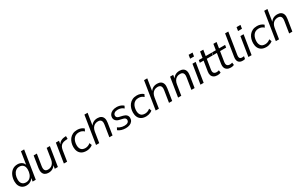

<svg xmlns="http://www.w3.org/2000/svg" viewBox="269 -2456 6547 4215"><g transform="rotate(-30 3542.5 -348.0)"><path d="M231.1 8.9Q175.1 8.9 133 -16.5Q91 -42 67.5 -89Q44 -135.9 44 -199.4Q44 -280.2 72.4 -347.5Q100.8 -414.7 155.3 -455Q209.8 -495.3 287.4 -495.3Q346 -495.3 391.9 -465.9Q437.8 -436.5 454.8 -376.1L447.8 -376.6L499.4 -705H580.4L468.4 0H388.8L405.4 -103.1H414.6Q397.1 -69 370.4 -43.8Q343.6 -18.7 308.4 -4.9Q273.3 8.9 231.1 8.9ZM257.3 -56.4Q312.9 -56.4 351 -87.1Q389.1 -117.9 409 -169.8Q429 -221.7 429 -284.1Q429 -355.8 394.1 -392.9Q359.2 -430 297.6 -430Q242.5 -430 204.1 -399.2Q165.8 -368.4 145.9 -317Q125.9 -265.7 125.9 -202.2Q125.9 -131 160.8 -93.7Q195.7 -56.4 257.3 -56.4Z M793.1 8.9Q741.1 8.9 704.6 -12.8Q668.1 -34.5 653.1 -79.2Q638.1 -123.9 648.6 -192.8L695.1 -486.3H776.1L729.6 -192.7Q722.5 -147.7 729.6 -117.6Q736.7 -87.6 759 -72.9Q781.2 -58.3 817.1 -58.3Q863.6 -58.3 898 -78.7Q932.4 -99.1 954.3 -136.2Q976.3 -173.3 983.8 -223.3L1025.4 -486.3H1106.4L1029.4 0H950.3L967.4 -110.1H977.5Q953.6 -53.9 905.4 -22.5Q857.3 8.9 793.1 8.9Z M1181.1 0 1258.6 -486.3H1337.7L1319.2 -370.5H1308.7Q1327.2 -423.3 1370.9 -457.1Q1414.6 -490.8 1483.2 -495.8L1521.9 -498.8L1522.7 -428.9L1467.1 -423.5Q1413.6 -419 1380.6 -399.3Q1347.6 -379.6 1330.1 -346.6Q1312.7 -313.6 1305.2 -267.8L1263.1 0Z M1754.3 8.9Q1682.2 8.9 1634.9 -18.3Q1587.7 -45.5 1564.3 -94.4Q1541 -143.3 1541 -207.2Q1541 -260.6 1556.1 -312.1Q1571.3 -363.6 1602.9 -404.9Q1634.5 -446.2 1683.8 -470.8Q1733.2 -495.3 1801 -495.3Q1849.5 -495.3 1893.1 -479.2Q1936.8 -463.1 1963.2 -436L1933.8 -378.1Q1908.6 -403.4 1876 -416.2Q1843.5 -429 1803.7 -429Q1755.4 -429 1721.1 -410.1Q1686.9 -391.2 1665.5 -358.9Q1644.1 -326.7 1634 -287.6Q1623.9 -248.5 1623.9 -207.6Q1623.9 -139.5 1656.6 -98.4Q1689.4 -57.3 1763.9 -57.3Q1794.5 -57.3 1828.4 -69.6Q1862.3 -82 1890.9 -107.7L1914.6 -47.8Q1895.6 -30.2 1868.9 -17.4Q1842.2 -4.7 1812.5 2.1Q1782.8 8.9 1754.3 8.9Z M1996.1 0 2108.1 -705H2189.1L2137 -376.2H2125.5Q2150.5 -432.9 2198.8 -464.1Q2247.2 -495.3 2314.4 -495.3Q2368.4 -495.3 2404.9 -473.6Q2441.4 -451.8 2456.9 -407.4Q2472.4 -362.9 2461.4 -294.1L2414.9 0H2333.9L2380.4 -293.7Q2388 -339.1 2380.2 -369Q2372.3 -398.8 2350.3 -413.7Q2328.3 -428.6 2290.4 -428.6Q2241.9 -428.6 2206 -408.1Q2170.1 -387.7 2148.7 -350.8Q2127.2 -314 2119.1 -263.5L2077.1 0Z M2749.8 8.9Q2691 8.9 2640.2 -7.1Q2589.4 -23.1 2556.7 -51.1L2587.2 -106.7Q2611.2 -88.1 2637.6 -76.3Q2664 -64.6 2692.7 -58.8Q2721.3 -53.1 2751.4 -53.1Q2805.3 -53.1 2835.9 -74.6Q2866.4 -96 2866.4 -134.6Q2866.4 -159.9 2849.8 -176.4Q2833.1 -192.8 2801.8 -200.4L2707.2 -223.1Q2657.5 -234.7 2628.6 -266.4Q2599.7 -298.1 2599.7 -343.9Q2599.7 -387.3 2623.9 -421.4Q2648.1 -455.5 2693.1 -475.4Q2738.1 -495.3 2799 -495.3Q2832.1 -495.3 2864.1 -488Q2896 -480.7 2923.4 -466.9Q2950.8 -453 2969.1 -433.5L2940.6 -379Q2911.7 -406.6 2875 -419.9Q2838.3 -433.3 2795.7 -433.3Q2740.3 -433.3 2708.2 -410Q2676.1 -386.7 2676.1 -347.7Q2676.1 -323.9 2690.8 -306.6Q2705.5 -289.4 2736.3 -281.7L2831 -259Q2884.1 -246 2913.5 -216.4Q2942.9 -186.7 2942.9 -140.4Q2942.9 -93.6 2918.7 -60.3Q2894.6 -26.9 2851 -9Q2807.5 8.9 2749.8 8.9Z M3266.3 8.9Q3194.2 8.9 3146.9 -18.3Q3099.7 -45.5 3076.3 -94.4Q3053 -143.3 3053 -207.2Q3053 -260.6 3068.1 -312.1Q3083.3 -363.6 3114.9 -404.9Q3146.5 -446.2 3195.8 -470.8Q3245.2 -495.3 3313 -495.3Q3361.5 -495.3 3405.1 -479.2Q3448.8 -463.1 3475.2 -436L3445.8 -378.1Q3420.6 -403.4 3388 -416.2Q3355.5 -429 3315.7 -429Q3267.4 -429 3233.1 -410.1Q3198.9 -391.2 3177.5 -358.9Q3156.1 -326.7 3146 -287.6Q3135.9 -248.5 3135.9 -207.6Q3135.9 -139.5 3168.6 -98.4Q3201.4 -57.3 3275.9 -57.3Q3306.5 -57.3 3340.4 -69.6Q3374.3 -82 3402.9 -107.7L3426.6 -47.8Q3407.6 -30.2 3380.9 -17.4Q3354.2 -4.7 3324.5 2.1Q3294.8 8.9 3266.3 8.9Z M3508.1 0 3620.1 -705H3701.1L3649 -376.2H3637.5Q3662.5 -432.9 3710.8 -464.1Q3759.2 -495.3 3826.4 -495.3Q3880.4 -495.3 3916.9 -473.6Q3953.4 -451.8 3968.9 -407.4Q3984.4 -362.9 3973.4 -294.1L3926.9 0H3845.9L3892.4 -293.7Q3900 -339.1 3892.2 -369Q3884.3 -398.8 3862.3 -413.7Q3840.3 -428.6 3802.4 -428.6Q3753.9 -428.6 3718 -408.1Q3682.1 -387.7 3660.7 -350.8Q3639.2 -314 3631.1 -263.5L3589.1 0Z M4076.1 0 4153.6 -486.3H4232.7L4215.1 -376.2H4205.5Q4230.5 -432.9 4278.8 -464.1Q4327.2 -495.3 4394.4 -495.3Q4448.4 -495.3 4484.9 -473.6Q4521.4 -451.8 4536.9 -407.4Q4552.4 -362.9 4541.4 -294.1L4494.9 0H4413.9L4460.4 -293.7Q4468 -339.1 4460.2 -369Q4452.3 -398.8 4430.3 -413.7Q4408.3 -428.6 4370.4 -428.6Q4321.9 -428.6 4286 -408.1Q4250.1 -387.7 4228.7 -350.8Q4207.2 -314 4199.1 -263.5L4157.1 0Z M4731.6 -607.3 4746.3 -698H4845.5L4830.8 -607.3ZM4643.6 0 4721.1 -486.3H4802.1L4724.6 0Z M5076.9 8.9Q5020.3 8.9 4983.6 -12.9Q4946.9 -34.8 4932.3 -74Q4917.7 -113.3 4926.1 -166.6L4967 -423.1H4871.4L4881.7 -486.3H4976.7L5000.2 -635H5081.2L5057.7 -486.3H5211.5L5201.3 -423.1H5047.5L5008.1 -175.2Q4998.5 -113.6 5020.6 -86.9Q5042.7 -60.1 5092.1 -60.1Q5109.2 -60.1 5124 -63.7Q5138.8 -67.2 5150.7 -71.2L5158.8 -8.5Q5146 -1.1 5122.3 3.9Q5098.7 8.9 5076.9 8.9Z M5413.9 8.9Q5357.3 8.9 5320.6 -12.9Q5283.9 -34.8 5269.3 -74Q5254.7 -113.3 5263.1 -166.6L5304 -423.1H5208.4L5218.7 -486.3H5313.7L5337.2 -635H5418.2L5394.7 -486.3H5548.5L5538.3 -423.1H5384.5L5345.1 -175.2Q5335.5 -113.6 5357.6 -86.9Q5379.7 -60.1 5429.1 -60.1Q5446.2 -60.1 5461 -63.7Q5475.8 -67.2 5487.7 -71.2L5495.8 -8.5Q5483 -1.1 5459.3 3.9Q5435.7 8.9 5413.9 8.9Z M5713.3 8.9Q5640.5 8.9 5607.8 -33.5Q5575 -76 5588 -158.5L5674.6 -705H5755.6L5668.9 -159Q5663.9 -124.1 5669.2 -102Q5674.4 -79.8 5691.8 -69.7Q5709.1 -59.7 5737.3 -59.7Q5749.4 -59.7 5760.9 -61.2Q5772.4 -62.7 5784.5 -64.7L5771.7 1Q5758.9 5 5743.2 7Q5727.6 8.9 5713.3 8.9Z M5946.6 -607.3 5961.3 -698H6060.5L6045.8 -607.3ZM5858.6 0 5936.1 -486.3H6017.1L5939.6 0Z M6312.3 8.9Q6240.2 8.9 6192.9 -18.3Q6145.7 -45.5 6122.3 -94.4Q6099 -143.3 6099 -207.2Q6099 -260.6 6114.1 -312.1Q6129.3 -363.6 6160.9 -404.9Q6192.5 -446.2 6241.8 -470.8Q6291.2 -495.3 6359 -495.3Q6407.5 -495.3 6451.1 -479.2Q6494.8 -463.1 6521.2 -436L6491.8 -378.1Q6466.6 -403.4 6434 -416.2Q6401.5 -429 6361.7 -429Q6313.4 -429 6279.1 -410.1Q6244.9 -391.2 6223.5 -358.9Q6202.1 -326.7 6192 -287.6Q6181.9 -248.5 6181.9 -207.6Q6181.9 -139.5 6214.6 -98.4Q6247.4 -57.3 6321.9 -57.3Q6352.5 -57.3 6386.4 -69.6Q6420.3 -82 6448.9 -107.7L6472.6 -47.8Q6453.6 -30.2 6426.9 -17.4Q6400.2 -4.7 6370.5 2.1Q6340.8 8.9 6312.3 8.9Z M6554.1 0 6666.1 -705H6747.1L6695 -376.2H6683.5Q6708.5 -432.9 6756.8 -464.1Q6805.2 -495.3 6872.4 -495.3Q6926.4 -495.3 6962.9 -473.6Q6999.4 -451.8 7014.9 -407.4Q7030.4 -362.9 7019.4 -294.1L6972.9 0H6891.9L6938.4 -293.7Q6946 -339.1 6938.2 -369Q6930.3 -398.8 6908.3 -413.7Q6886.3 -428.6 6848.4 -428.6Q6799.9 -428.6 6764 -408.1Q6728.1 -387.7 6706.7 -350.8Q6685.2 -314 6677.1 -263.5L6635.1 0Z"/></g></svg>

Font: Nunito Sans 12pt ExtraLight
Style: Italic
Weight: 200
Italic angle: -9°
Designer: Vernon Adams
Foundry: Vernon Adams
Version: Version 3.101;gftools[0.9.27]